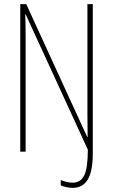

<svg xmlns="http://www.w3.org/2000/svg" viewBox="-20 -734 546 929"><path d="M332 175Q317 175 300.5 171.5Q284 168 274 163V137Q285 142 301.5 146Q318 150 331 150Q369 150 387 115.5Q405 81 405 -10L104 -665H102Q103 -646 103.5 -621Q104 -596 104 -554V0H78V-714H107L402 -71H404Q404 -101 403.5 -129Q403 -157 403 -179V-714H429V7Q429 95 404.5 135Q380 175 332 175Z"/></svg>

Font: Noto Sans ExtraCondensed Thin
Style: Regular
Weight: 100
Width: 2
Designer: Monotype Design Team
Foundry: Monotype Imaging Inc.
Version: Version 2.013; ttfautohint (v1.8.4.7-5d5b)